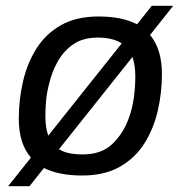

<svg xmlns="http://www.w3.org/2000/svg" viewBox="-20 -595 651 664"><path d="M8 49 87 -50Q45 -98 45 -185Q45 -250 59.5 -313Q74 -376 106 -427Q138 -478 191 -508Q244 -538 321 -538Q402 -538 454 -511L505 -575H579L499 -474Q540 -425 540 -339Q540 -274 525.5 -211.5Q511 -149 479 -98.5Q447 -48 394 -18Q341 12 264 12Q184 12 132 -14L82 49ZM267 -61Q331 -61 369 -97.5Q407 -134 426 -188Q438 -221 443 -258Q448 -295 448 -331Q448 -350 445.5 -367Q443 -384 438 -398L184 -79Q200 -69 220.5 -65Q241 -61 267 -61ZM147 -126 401 -445Q370 -465 318 -465Q268 -465 234.5 -442.5Q201 -420 180 -383Q159 -346 149 -302Q142 -275 139.5 -247.5Q137 -220 137 -193Q137 -173 139.5 -156.5Q142 -140 147 -126Z"/></svg>

Font: Archivo VF Beta
Style: Italic
Weight: 400
Italic angle: -10°
Designer: Hector Gatti
Foundry: Omnibus-Type
Version: Version 1.002